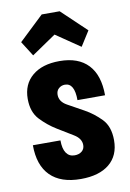

<svg xmlns="http://www.w3.org/2000/svg" viewBox="-89 -841 611 905"><g transform="rotate(-10 216.5 -388.0)"><path d="M409 -143Q409 -209 374 -245Q339 -281 296.5 -304.5Q254 -328 219 -347.5Q184 -367 184 -400Q184 -419 196.5 -430Q209 -441 226 -441Q249 -441 260.5 -420.5Q272 -400 272 -359H404Q404 -455 357 -505Q310 -555 220 -555Q137 -555 89.5 -515Q42 -475 42 -405Q42 -342 76.5 -305.5Q111 -269 152 -244Q193 -219 227.5 -198Q262 -177 262 -146Q262 -127 248.5 -116Q235 -105 214 -105Q188 -105 174 -125.5Q160 -146 160 -186H28Q28 -90 78 -40Q128 10 224 10Q312 10 360.5 -30Q409 -70 409 -143ZM176 -786 58 -674 103 -603 219 -682 335 -603 380 -674 262 -786Z"/></g></svg>

Font: Secuela Black
Style: Regular
Weight: 900
Designer: Fernando Haro
Foundry: deFharo
Version: Version 1.704